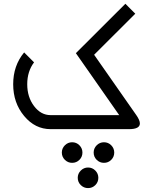

<svg xmlns="http://www.w3.org/2000/svg" viewBox="-20 -674 799 1002"><path d="M244.1 0Q163.1 0 106 -68.6Q48.8 -137.2 48.8 -234.4Q48.8 -331.5 106 -400.4L157.7 -348.6Q122.1 -301.3 122.1 -234.4Q122.1 -167.5 157.7 -120.4Q193.4 -73.2 244.1 -73.2H602.1L376 -396.5L634.3 -654.3L686 -602.5L471.2 -388.2L691.4 -73.2Q710 -46.4 710 -29.8Q710 0 653.3 0ZM356.4 68.4Q378.9 68.4 394.5 84.2Q410.2 100.1 410.2 122.1Q410.2 144.5 394.5 160.2Q378.9 175.8 356.4 175.8Q334.5 175.8 318.6 160.2Q302.7 144.5 302.7 122.1Q302.7 100.1 318.6 84.2Q334.5 68.4 356.4 68.4ZM522.5 68.4Q544.9 68.4 560.5 84.2Q576.2 100.1 576.2 122.1Q576.2 144.5 560.5 160.2Q544.9 175.8 522.5 175.8Q500.5 175.8 484.6 160.2Q468.8 144.5 468.8 122.1Q468.8 100.1 484.6 84.2Q500.5 68.4 522.5 68.4ZM439.5 200.2Q461.9 200.2 477.5 216.1Q493.2 231.9 493.2 253.9Q493.2 276.4 477.5 292Q461.9 307.6 439.5 307.6Q417.5 307.6 401.6 292Q385.7 276.4 385.7 253.9Q385.7 231.9 401.6 216.1Q417.5 200.2 439.5 200.2Z"/></svg>

Font: Catrinity
Style: Regular
Weight: 400
Designer: Alexander Lange
Foundry: High-Logic / Made with FontCreator
Version: Version 2.090;May 20, 2024;FontCreator 15.0.0.2974 64-bit